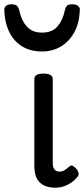

<svg xmlns="http://www.w3.org/2000/svg" viewBox="-66 -858 392 895"><path d="M193 17Q167 17 148 10Q129 3 117 -10Q105 -23 99.5 -42.5Q94 -62 94 -86V-489Q94 -502 104.5 -508.5Q115 -515 136 -515Q158 -515 169 -508.5Q180 -502 180 -489V-96Q180 -83 184 -74.5Q188 -66 195 -62Q202 -58 211 -58Q222 -58 230 -62Q238 -66 245 -72Q252 -78 260 -84Q267 -89 275.5 -83.5Q284 -78 293 -68Q298 -61 300 -52Q302 -43 296 -35Q285 -20 268 -8Q251 4 231.5 10.5Q212 17 193 17ZM130 -618Q51 -618 4.5 -668.5Q-42 -719 -46 -809Q-47 -821 -39 -829.5Q-31 -838 -12 -838Q7 -838 14 -830Q21 -822 24 -809Q33 -764 58.5 -735Q84 -706 130 -706Q177 -706 202 -735Q227 -764 236 -809Q239 -823 245.5 -830.5Q252 -838 271 -838Q290 -838 299 -829.5Q308 -821 306 -809Q304 -752 281 -709Q258 -666 219 -642Q180 -618 130 -618Z"/></svg>

Font: Playwrite BE WAL
Style: Regular
Weight: 400
Designer: Veronika Burian, José Scaglione
Foundry: TypeTogether
Version: Version 1.002